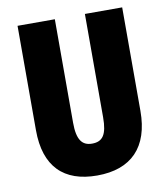

<svg xmlns="http://www.w3.org/2000/svg" viewBox="-82 -783 752 862"><g transform="rotate(-10 294.5 -352.0)"><path d="M533 -714H363V-243C363 -163 342 -135 294 -135C249 -135 226 -164 226 -242V-714H56V-238C56 -72 140 10 292 10C448 10 533 -77 533 -242Z"/></g></svg>

Font: Noto Sans Armenian ExtraCondensed Black
Style: Regular
Weight: 900
Width: 2
Designer: Monotype Design Team
Foundry: Monotype Imaging Inc.
Version: Version 2.008